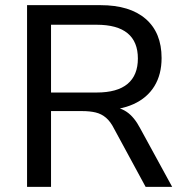

<svg xmlns="http://www.w3.org/2000/svg" viewBox="-20 -725 713 745"><path d="M85 0V-705H370Q484 -705 545.5 -651.5Q607 -598 607 -500Q607 -436 579 -390.5Q551 -345 498 -321Q445 -297 370 -297L380 -311H402Q442 -311 471.5 -291Q501 -271 524 -227L648 0H545L423 -225Q409 -253 391.5 -268Q374 -283 351.5 -288.5Q329 -294 298 -294H178V0ZM178 -366H355Q435 -366 475 -399.5Q515 -433 515 -498Q515 -563 475 -596Q435 -629 355 -629H178Z"/></svg>

Font: Nunito Sans 12pt ExtraLight Medium
Style: Regular
Weight: 500
Version: Version 3.101;gftools[0.9.27]